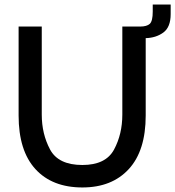

<svg xmlns="http://www.w3.org/2000/svg" viewBox="-20 -817 772 846"><path d="M732 -797V-755Q732 -697 699.5 -673.5Q667 -650 622 -649V-308Q622 -153 547.5 -72Q473 9 343 9Q210 9 136 -72Q62 -153 62 -308V-700H164V-312Q164 -227 200.5 -158.5Q237 -90 343 -90Q446 -90 482.5 -158Q519 -226 519 -312V-700H597Q627 -700 640 -712Q653 -724 653 -766V-797Z"/></svg>

Font: Be Vietnam Medium
Style: Regular
Weight: 500
Designer: Gabriel Lam
Foundry: TypeRant
Version: Version 4.000